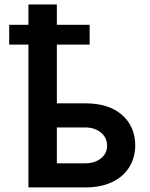

<svg xmlns="http://www.w3.org/2000/svg" viewBox="-20 -820 655 840"><path d="M104.4 -800.4H228.7V-105.5H352.6Q394.5 -105.5 421.5 -127Q448.5 -148.4 448.5 -182.2Q448.5 -217.7 421.5 -240.1Q394.5 -262.4 352.6 -262.4H191.8V-367.9H352.6Q456.7 -367.9 514 -317.1Q571.4 -266.3 571.7 -183.9Q571.4 -130.3 545.6 -88.8Q519.9 -47.2 470.9 -23.6Q421.9 0 352.6 0H104.4ZM20.2 -711.6H372.2V-625H20.2Z"/></svg>

Font: DeltaSans SemiBold
Style: Regular
Weight: 600
Designer: Rasmus Andersson
Foundry: rsms
Version: Version 3.012